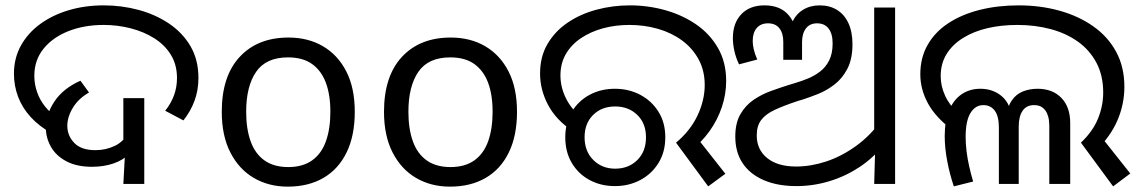

<svg xmlns="http://www.w3.org/2000/svg" viewBox="-20 -686 4253 716"><path d="M323 -64Q266 -64 227.5 -84.5Q189 -105 170 -138.5Q151 -172 151 -210Q151 -259 183 -307.5Q215 -356 280 -385L312 -341Q273 -319 252 -284.5Q231 -250 231 -217Q231 -180 257 -153Q283 -126 336 -126Q375 -126 409 -142.5Q443 -159 460 -195L504 -177Q491 -139 464.5 -113.5Q438 -88 402 -76Q366 -64 323 -64ZM447 -130 440 -143V-320H518V0H440ZM174 -188Q126 -215 94.5 -249.5Q63 -284 47.5 -325Q32 -366 32 -411Q32 -469 58 -516Q84 -563 130 -596.5Q176 -630 236.5 -648Q297 -666 367 -666Q434 -666 497 -649Q560 -632 610.5 -598Q661 -564 690.5 -513.5Q720 -463 720 -395Q720 -350 705.5 -310.5Q691 -271 664 -237L596 -273Q617 -299 628.5 -329.5Q640 -360 640 -395Q640 -445 617 -482Q594 -519 555 -543.5Q516 -568 467 -580.5Q418 -593 367 -593Q294 -593 235.5 -570Q177 -547 142.5 -504.5Q108 -462 108 -403Q108 -372 118.5 -342Q129 -312 149.5 -287Q170 -262 200 -244L174 -188Z M1303 -269Q1303 -180 1272.5 -117.5Q1242 -55 1186 -22.5Q1130 10 1053 10Q982 10 926.5 -22.5Q871 -55 839 -117.5Q807 -180 807 -269Q807 -402 874 -474Q941 -546 1056 -546Q1129 -546 1184.5 -513.5Q1240 -481 1271.5 -419.5Q1303 -358 1303 -269ZM898 -269Q898 -206 914.5 -159.5Q931 -113 966 -88Q1001 -63 1055 -63Q1109 -63 1144 -88Q1179 -113 1195.5 -159.5Q1212 -206 1212 -269Q1212 -333 1195 -378Q1178 -423 1143.5 -447.5Q1109 -472 1054 -472Q972 -472 935 -418Q898 -364 898 -269Z M1908 -269Q1908 -180 1877.5 -117.5Q1847 -55 1791 -22.5Q1735 10 1658 10Q1587 10 1531.5 -22.5Q1476 -55 1444 -117.5Q1412 -180 1412 -269Q1412 -402 1479 -474Q1546 -546 1661 -546Q1734 -546 1789.5 -513.5Q1845 -481 1876.5 -419.5Q1908 -358 1908 -269ZM1503 -269Q1503 -206 1519.5 -159.5Q1536 -113 1571 -88Q1606 -63 1660 -63Q1714 -63 1749 -88Q1784 -113 1800.5 -159.5Q1817 -206 1817 -269Q1817 -333 1800 -378Q1783 -423 1748.5 -447.5Q1714 -472 1659 -472Q1577 -472 1540 -418Q1503 -364 1503 -269Z M2501 -154Q2554 -198 2581 -255Q2608 -312 2608 -369Q2608 -423 2585 -465Q2562 -507 2523 -535.5Q2484 -564 2433.5 -578.5Q2383 -593 2327 -593Q2275 -593 2229 -580.5Q2183 -568 2147 -544Q2111 -520 2090.5 -485Q2070 -450 2070 -405Q2070 -362 2089.5 -321.5Q2109 -281 2143 -254L2115 -198Q2054 -238 2024 -294.5Q1994 -351 1994 -412Q1994 -475 2022 -522.5Q2050 -570 2097.5 -602Q2145 -634 2205 -650Q2265 -666 2329 -666Q2397 -666 2461 -648Q2525 -630 2576 -595Q2627 -560 2657.5 -507Q2688 -454 2688 -384Q2688 -335 2672 -287Q2656 -239 2626 -197Q2596 -155 2554 -123L2570 -184L2685 -38L2621 9ZM2273 8Q2221 8 2179 -14.5Q2137 -37 2112.5 -78Q2088 -119 2088 -174Q2088 -229 2112.5 -269.5Q2137 -310 2179 -332.5Q2221 -355 2273 -355Q2325 -355 2367.5 -332.5Q2410 -310 2435.5 -269.5Q2461 -229 2461 -174Q2461 -119 2435.5 -78Q2410 -37 2367.5 -14.5Q2325 8 2273 8ZM2274 -57Q2324 -57 2356.5 -89Q2389 -121 2389 -174Q2389 -226 2356.5 -257.5Q2324 -289 2274 -289Q2224 -289 2192 -257.5Q2160 -226 2160 -174Q2160 -122 2192.5 -89.5Q2225 -57 2274 -57Z M2950 8Q2879 8 2827.5 -14.5Q2776 -37 2749 -78Q2722 -119 2722 -177Q2722 -227 2741 -260Q2760 -293 2790 -313.5Q2820 -334 2854.5 -346.5Q2889 -359 2921 -369L2944 -376Q2968 -383 2992.5 -393Q3017 -403 3038 -419Q3059 -435 3072 -460.5Q3085 -486 3085 -524Q3085 -560 3070 -579.5Q3055 -599 3027 -599Q3000 -599 2985.5 -580Q2971 -561 2971 -529V-463H2901V-530Q2901 -562 2886.5 -580.5Q2872 -599 2844 -599Q2817 -599 2802 -581.5Q2787 -564 2787 -533Q2787 -519 2791 -501.5Q2795 -484 2804 -464L2736 -446Q2724 -471 2718.5 -496.5Q2713 -522 2713 -544Q2713 -600 2744.5 -633Q2776 -666 2831 -666Q2890 -666 2921 -629.5Q2952 -593 2952 -534H2921Q2921 -575 2935 -604.5Q2949 -634 2975.5 -650Q3002 -666 3037 -666Q3074 -666 3101.5 -649Q3129 -632 3144 -599.5Q3159 -567 3159 -521Q3159 -466 3140 -429.5Q3121 -393 3091.5 -370.5Q3062 -348 3030.5 -335.5Q2999 -323 2974 -315L2954 -309Q2903 -292 2869.5 -276.5Q2836 -261 2819 -239Q2802 -217 2802 -181Q2802 -128 2841 -96.5Q2880 -65 2949 -65Q3004 -65 3061.5 -84Q3119 -103 3173.5 -142.5Q3228 -182 3270 -242L3275 -146Q3237 -97 3184.5 -62.5Q3132 -28 3072 -10Q3012 8 2950 8ZM3244 -143 3240 -175V-658H3318V0H3240Z M4011 -154Q4056 -197 4075 -244.5Q4094 -292 4094 -341Q4094 -404 4069 -451.5Q4044 -499 4000 -530.5Q3956 -562 3898 -577.5Q3840 -593 3774 -593Q3714 -593 3662.5 -581Q3611 -569 3571.5 -544.5Q3532 -520 3510 -484.5Q3488 -449 3488 -402Q3488 -365 3504.5 -329Q3521 -293 3558 -258L3532 -201Q3469 -248 3440.5 -300.5Q3412 -353 3412 -409Q3412 -471 3439.5 -519Q3467 -567 3516.5 -599.5Q3566 -632 3633 -649Q3700 -666 3779 -666Q3860 -666 3931.5 -646Q4003 -626 4057.5 -587.5Q4112 -549 4142.5 -492.5Q4173 -436 4173 -362Q4173 -298 4147.5 -238Q4122 -178 4066 -123L4080 -184L4195 -39L4131 9ZM3537 9Q3522 -35 3512.5 -84.5Q3503 -134 3503 -179Q3503 -235 3519.5 -274.5Q3536 -314 3566 -334.5Q3596 -355 3636 -355Q3683 -355 3716 -327Q3749 -299 3754 -243H3732Q3736 -286 3752.5 -310.5Q3769 -335 3794.5 -345Q3820 -355 3849 -355Q3905 -355 3938 -321Q3971 -287 3971 -227V0H3893V-220Q3893 -227 3891.5 -239Q3890 -251 3884.5 -263.5Q3879 -276 3867.5 -285Q3856 -294 3836 -294Q3808 -294 3793.5 -273Q3779 -252 3779 -214V0H3705V-210Q3705 -253 3689.5 -273.5Q3674 -294 3647 -294Q3617 -294 3599 -264.5Q3581 -235 3581 -175Q3581 -150 3584.5 -121.5Q3588 -93 3594.5 -64.5Q3601 -36 3609 -9L3537 9Z"/></svg>

Font: loriya05
Style: Book
Weight: 400
Designer: Jelle Bosma - Monotype Design Team
Foundry: Monotype Imaging Inc.
Version: Version 2.003